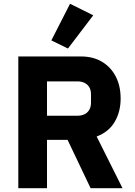

<svg xmlns="http://www.w3.org/2000/svg" viewBox="-20 -997 714 1017"><path d="M229 -256V0H77V-698H408Q473 -698 520 -670Q567 -642 593 -592Q619 -542 619 -475Q619 -405 587.5 -351.5Q556 -298 492 -274L629 0H460L338 -256ZM229 -384H389Q412 -384 428 -392Q444 -400 453 -415.5Q462 -431 462 -453V-497Q462 -520 453 -535Q444 -550 428 -558Q412 -566 389 -566H229ZM474 -916 340 -740 252 -783 351 -977Z"/></svg>

Font: IBM Plex Sans
Style: Regular
Weight: 400
Designer: Mike Abbink, Paul van der Laan, Pieter van Rosmalen
Foundry: Bold Monday
Version: Version 3.201